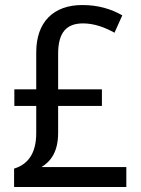

<svg xmlns="http://www.w3.org/2000/svg" viewBox="-20 -809 560 763"><path d="M307 -789C193 -789 124 -722 124 -601V-454H37V-388H124V-280C124 -197 89 -155 36 -139V-66H482V-145H145C182 -168 211 -206 211 -281V-388H385V-454H211V-595C211 -680 244 -716 310 -716C355 -716 397 -700 435 -679L466 -748C422 -773 371 -789 307 -789Z"/></svg>

Font: Noto Sans Malayalam UI SemiCondensed
Style: Regular
Weight: 400
Width: 4
Designer: Jelle Bosma - Monotype Design Team
Foundry: Monotype Imaging Inc.
Version: Version 2.104